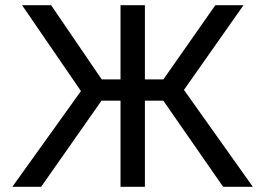

<svg xmlns="http://www.w3.org/2000/svg" viewBox="-20 -720 1022 740"><path d="M840 0 581 -373 810 -700H918.5L689 -373.5L954.5 0ZM27.5 0 292 -369 65 -700H177L400 -373L138.5 0ZM444.5 0V-332H328V-414H444.5V-700H538.5V-414H654V-332H538.5V0Z"/></svg>

Font: Geologica Cursive Light
Style: Regular
Weight: 300
Designer: Sindre Bremnes, Frode Helland
Foundry: Monokrom Skriftforlag AS
Version: Version 1.010;gftools[0.9.28]